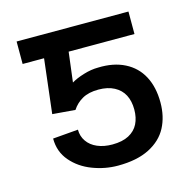

<svg xmlns="http://www.w3.org/2000/svg" viewBox="-83 -596 678 685"><g transform="rotate(-15 256.0 -253.5)"><path d="M91.8 -230.5 125 -513.7H449.2V-430.7H206.1L192.4 -320.3Q210 -331.1 238.3 -339.8Q266.6 -348.6 293 -348.6Q349.6 -350.6 391.1 -329.6Q432.6 -308.6 454.1 -268.1Q475.6 -227.5 475.6 -170.9Q475.6 -119.1 454.6 -79.1Q433.6 -39.1 387.7 -15.6Q341.8 7.8 271.5 7.8Q223.6 7.8 177.7 -9.8Q131.8 -27.3 102.1 -62Q72.3 -96.7 72.3 -145.5L166 -153.3Q166 -128.9 179.2 -109.9Q192.4 -90.8 216.3 -80.6Q240.2 -70.3 271.5 -70.3Q308.6 -70.3 332.5 -83Q356.4 -95.7 367.7 -118.2Q378.9 -140.6 378.9 -170.9Q378.9 -202.1 367.2 -224.6Q355.5 -247.1 331.5 -259.8Q307.6 -272.5 273.4 -272.5Q237.3 -272.5 213.9 -259.3Q190.4 -246.1 175.8 -223.6ZM180.7 -430.7H36.1V-513.7H180.7Z"/></g></svg>

Font: Pretendard JP Variable
Style: Regular
Weight: 400
Designer: Base glyphs from Inter by Rasmus Andersson; Hangul glyphs from Noto Sans CJK(Source Han Sans) by Jang Soo-young and Kang
Foundry: Kil Hyung-jin
Version: Version 1.307;Glyphs 3.2 (3192)